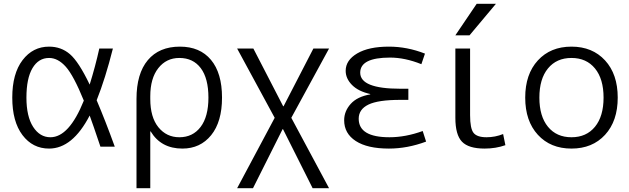

<svg xmlns="http://www.w3.org/2000/svg" viewBox="-20 -777 3332 1017"><path d="M492 -246Q538 -138 588 0H512Q470 -125 455 -165Q364 10 240 10Q153 10 99 -61.5Q45 -133 45 -260Q45 -387 99.5 -458.5Q154 -530 240 -530Q304 -530 350.5 -490Q397 -450 455 -329Q485 -425 506 -520H578Q538 -361 492 -246ZM424 -244Q370 -377 328.5 -423.5Q287 -470 240 -470Q184 -470 152 -416Q120 -362 120 -260Q120 -160 155.5 -105Q191 -50 247 -50Q346 -50 424 -244Z M703 220V-253Q703 -387 763 -458.5Q823 -530 933 -530Q1039 -530 1097.5 -460Q1156 -390 1156 -260Q1156 -132 1098.5 -61Q1041 10 946 10Q833 10 778 -81H776V220ZM1084 -260Q1084 -362 1043.5 -416Q1003 -470 930 -470Q861 -470 818.5 -416Q776 -362 776 -267V-253Q776 -156 819 -103Q862 -50 930 -50Q1001 -50 1042.5 -104.5Q1084 -159 1084 -260Z M1479 -93H1477L1320 220H1236L1435 -153L1236 -520H1322L1480 -214H1482L1640 -520H1723L1523 -153L1723 220H1636Z M1941 -277V-279Q1878 -293 1844.5 -327Q1811 -361 1811 -402Q1811 -458 1872 -494Q1933 -530 2040 -530Q2137 -530 2231 -493L2212 -437Q2125 -472 2046 -472Q1888 -472 1888 -392Q1888 -307 2100 -307H2143V-248H2100Q1983 -248 1931.5 -223Q1880 -198 1880 -148Q1880 -50 2043 -50Q2128 -50 2219 -83L2237 -27Q2138 10 2040 10Q1926 10 1864.5 -30Q1803 -70 1803 -140Q1803 -188 1837.5 -226.5Q1872 -265 1941 -277Z M2470 -520V-167Q2470 -96 2488.5 -73Q2507 -50 2557 -50Q2603 -50 2645 -67L2657 -8Q2606 10 2547 10Q2462 10 2427 -26.5Q2392 -63 2392 -153V-520ZM2392 -590 2505 -757H2607L2467 -590Z M3131.5 -414.5Q3086 -470 3007 -470Q2928 -470 2882.5 -414.5Q2837 -359 2837 -260Q2837 -161 2882.5 -105.5Q2928 -50 3007 -50Q3086 -50 3131.5 -105.5Q3177 -161 3177 -260Q3177 -359 3131.5 -414.5ZM3185 -63Q3118 10 3007 10Q2896 10 2829 -63Q2762 -136 2762 -260Q2762 -384 2829 -457Q2896 -530 3007 -530Q3118 -530 3185 -457Q3252 -384 3252 -260Q3252 -136 3185 -63Z"/></svg>

Font: M PLUS 1p
Style: Regular
Weight: 400
Version: Version 1.062